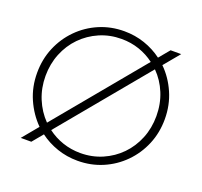

<svg xmlns="http://www.w3.org/2000/svg" viewBox="-125 -853 1057 1006"><g transform="rotate(20 404.0 -350.0)"><path d="M404 11Q344 11 290 -7.5Q236 -26 192 -59L143 0H84L157 -88Q107 -138 77.5 -205Q48 -272 48 -350Q48 -426 75.5 -491.5Q103 -557 152 -606.5Q201 -656 265.5 -683.5Q330 -711 404 -711Q464 -711 518 -692.5Q572 -674 616 -641L665 -700H724L651 -612Q701 -563 730.5 -495.5Q760 -428 760 -350Q760 -274 732.5 -208.5Q705 -143 656 -93.5Q607 -44 542.5 -16.5Q478 11 404 11ZM186 -122 588 -607Q550 -636 503.5 -652Q457 -668 404 -668Q339 -668 282.5 -643.5Q226 -619 184 -576Q142 -533 118.5 -475Q95 -417 95 -350Q95 -283 119 -224.5Q143 -166 186 -122ZM404 -32Q469 -32 525.5 -56.5Q582 -81 624 -124Q666 -167 689.5 -225Q713 -283 713 -350Q713 -418 689 -476.5Q665 -535 622 -578L220 -93Q258 -64 305 -48Q352 -32 404 -32Z"/></g></svg>

Font: Red Hat Display
Style: Regular
Weight: 300
Designer: Pentagram, MCKL
Foundry: Pentagram, MCKL
Version: Version 1.023